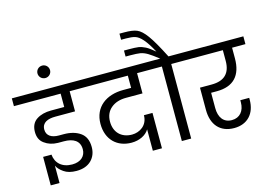

<svg xmlns="http://www.w3.org/2000/svg" viewBox="-170 -1316 2348 1667"><g transform="rotate(-15 1004.5 -482.0)"><path d="M384 -670V-550H265C214 -550 170 -539 135 -516C100 -493 82 -456 82 -406C82 -359 98 -324 131 -301C163 -277 203 -264 251 -263H304C385 -263 445 -233 445 -154C445 -94 402 -50 323 -50C232 -50 177 -102 170 -179H95V77H174V-79C184 -57 203 -36 232 -16C260 4 298 14 345 14C402 14 446 -2 478 -33C509 -64 525 -104 525 -152C525 -213 505 -256 466 -283C427 -310 378 -323 319 -323H275C211 -323 166 -349 166 -405C166 -468 220 -489 288 -489H465V-670H617V-740H-36V-670Z M235 -891C235 -860 260 -835 292 -835C323 -835 348 -860 348 -891C348 -922 323 -947 292 -947C260 -947 235 -922 235 -891Z M988 -670V-560H916C766 -560 650 -479 650 -326C650 -184 741 -99 870 -99C941 -99 1001 -129 1029 -176V16H1111V-302H1034C1034 -211 961 -166 892 -166C796 -166 735 -228 735 -323C735 -376 753 -416 788 -445C823 -474 868 -488 923 -488H1071V-670H1215L1216 -740H553V-670Z M1012 -835H1055C1094 -835 1123 -833 1143 -830C1164 -826 1185 -818 1207 -805C1228 -792 1259 -771 1298 -740H1162V-670H1294V0H1378V-670H1509V-740H1372C1323 -837 1283 -906 1253 -947C1223 -988 1195 -1014 1168 -1025C1142 -1036 1104 -1041 1055 -1041H1012V-986H1056C1090 -986 1117 -983 1137 -977C1178 -964 1222 -919 1282 -807C1250 -834 1224 -853 1203 -864C1181 -875 1161 -882 1141 -885C1121 -888 1092 -889 1053 -889H1012Z M1842 -670V-574C1842 -463 1785 -407 1671 -407H1566V-207C1566 -76 1635 9 1764 9C1883 9 1956 -70 1956 -194V-211H1876V-192C1876 -115 1833 -63 1762 -63C1687 -63 1648 -118 1648 -202V-339H1699C1851 -339 1925 -422 1925 -574V-670H2045V-740H1456V-670Z"/></g></svg>

Font: Poppins
Style: Regular
Weight: 400
Designer: Ninad Kale (Devanagari), Jonny Pinhorn (Latin)
Foundry: Indian Type Foundry
Version: 4.004